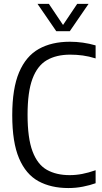

<svg xmlns="http://www.w3.org/2000/svg" viewBox="-20 -966 527 996"><path d="M334.5 9.5Q244.5 9.5 179.2 -26.2Q114 -62 78.8 -144.8Q43.5 -227.5 43.5 -368.5Q43.5 -507 79 -590.8Q114.5 -674.5 181.2 -712Q248 -749.5 342.5 -749.5Q410.5 -749.5 476 -730.5V-663Q441 -674 409.2 -678.2Q377.5 -682.5 344 -682.5Q272.5 -682.5 223.2 -654Q174 -625.5 148.5 -557.5Q123 -489.5 123 -370.5Q123 -249 148.8 -180.8Q174.5 -112.5 223.2 -85Q272 -57.5 341 -57.5Q374.5 -57.5 406.8 -63.8Q439 -70 476 -83V-15.5Q447 -5 410.5 2.2Q374 9.5 334.5 9.5ZM272 -804 174.5 -946H233.5L307 -836.5L380.5 -946H439.5L342 -804Z"/></svg>

Font: Encode Sans Condensed Condensed
Style: Regular
Weight: 400
Width: 3
Designer: Multiple Designers
Foundry: Impallari Type
Version: Version 3.000; ttfautohint (v1.8.3) -l 8 -r 50 -G 200 -x 14 